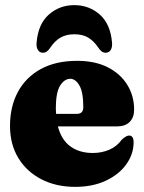

<svg xmlns="http://www.w3.org/2000/svg" viewBox="-20 -716 562 748"><path d="M502.5 -289Q502.5 -258 485 -240.8Q467.5 -223.5 435.5 -223.5H205.5Q219.5 -170.5 254.8 -145.2Q290 -120 341.5 -120Q377 -120 406.5 -133Q436 -146 454.5 -172Q473 -188.5 483 -188Q500.5 -187.5 500.5 -162Q500.5 -115.5 472 -75.8Q443.5 -36 392.2 -12Q341 12 273 12Q198 12 140.8 -17.8Q83.5 -47.5 51.2 -100.8Q19 -154 19 -225Q19 -300.5 49.5 -357.5Q80 -414.5 138.5 -446.8Q197 -479 280.5 -479Q351 -479 400.5 -453.5Q450 -428 476.2 -385Q502.5 -342 502.5 -289ZM197.5 -293Q197.5 -282 198.5 -272.5H279.5Q304.5 -272.5 304.5 -298Q304.5 -357.5 289.2 -383.2Q274 -409 254 -409Q231 -409 214.2 -382.5Q197.5 -356 197.5 -293ZM269.5 -582.5Q239 -582.5 216.8 -570.2Q194.5 -558 176 -530.5Q163.5 -510.5 147.5 -510.5Q134.5 -510.5 127.8 -521.2Q121 -532 122.5 -549.5Q128.5 -622.5 170.2 -659.2Q212 -696 269.5 -696Q327 -696 368.8 -659.2Q410.5 -622.5 416.5 -549.5Q418 -532 411.2 -521.2Q404.5 -510.5 391 -510.5Q375.5 -510.5 363 -530.5Q345 -557 323.2 -569.8Q301.5 -582.5 269.5 -582.5Z"/></svg>

Font: Fraunces 72pt Soft Black
Style: Regular
Weight: 900
Version: Version 1.000;[b76b70a41]